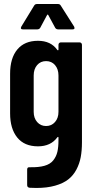

<svg xmlns="http://www.w3.org/2000/svg" viewBox="-20 -720 471 946"><path d="M217.8 -646Q214.8 -650.4 211.9 -646L178.2 -583Q173.3 -575.2 163.1 -575.2H92.8Q85.9 -575.2 83.7 -578.6Q81.5 -582 85 -588.9L147.9 -691.9Q152.3 -700.2 162.1 -700.2H266.1Q275.4 -700.2 279.8 -691.9L345.2 -588.9Q347.2 -583 347.2 -582Q347.2 -575.2 336.9 -575.2H267.1Q256.8 -575.2 252 -583ZM268.1 -499Q268.1 -504.4 271.5 -507.8Q274.9 -511.2 279.8 -511.2H372.1Q377 -511.2 380.4 -507.8Q383.8 -504.4 383.8 -499V-19Q383.8 22 377.7 54.4Q371.6 86.9 356.2 116Q340.8 145 315.9 164.3Q291 183.6 251.5 194.8Q211.9 206.1 159.2 206.1Q137.2 206.1 126 205.1Q113.8 203.6 113.8 191.9V115.2Q113.8 102.5 127 104Q170.4 105 199 96.9Q227.5 88.9 242.4 70.1Q257.3 51.3 262.7 28.1Q268.1 4.9 268.1 -29.8V-42Q268.1 -44.9 266.4 -45.4Q264.6 -45.9 262.2 -43Q230 1 167 1Q100.1 1 64.9 -42.5Q29.8 -85.9 29.8 -161.1V-356.9Q29.8 -433.6 65.4 -476.3Q101.1 -519 167 -519Q230.5 -519 262.2 -474.1Q264.6 -471.2 266.4 -472.2Q268.1 -473.1 268.1 -476.1ZM268.1 -168.9V-348.1Q268.1 -379.4 251.2 -399.2Q234.4 -418.9 207 -418.9Q179.7 -418.9 162.8 -399.2Q146 -379.4 146 -348.1V-168.9Q146 -138.2 163.1 -118.7Q180.2 -99.1 207 -99.1Q233.9 -99.1 251 -118.7Q268.1 -138.2 268.1 -168.9Z"/></svg>

Font: Barlow Condensed SemiBold
Style: Regular
Weight: 600
Width: 3
Designer: Jeremy Tribby
Foundry: Tribby Type
Version: Version 1.422;hotconv 1.0.109;makeotfexe 2.5.65596